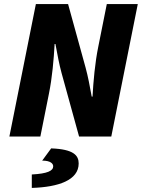

<svg xmlns="http://www.w3.org/2000/svg" viewBox="-20 -670 696 942"><path d="M26 0H178L220 -210C236 -288 244 -380 248 -454H252C262 -400 270 -356 282 -312L368 0H526L656 -650H504L462 -440C446 -362 438 -270 434 -196H430C420 -250 412 -294 400 -338L314 -650H156ZM136 252C267 248 366 214 366 132C366 93 342 62 231 58L187 118C230 118 241 134 241 146C241 168 213 182 136 186Z"/></svg>

Font: Source Sans Pro Black
Style: Italic
Weight: 900
Italic angle: -11°
Designer: Paul D. Hunt
Foundry: Adobe Systems Incorporated
Version: Version 3.006;hotconv 1.0.111;makeotfexe 2.5.65597